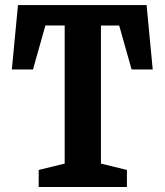

<svg xmlns="http://www.w3.org/2000/svg" viewBox="-20 -750 660 770"><path d="M135.2 -68.5 272 -101.8 239.4 -45.7V-659.3L274.5 -648.1L126 -647.7L165.1 -658.4L112.2 -471.3H27.5L52.1 -729.6H567.9L592.5 -471.3H507.8L454.9 -658.4L494 -647.7H361.1L384.8 -658.5V-45.7L352.2 -101.8L489 -68.5V0H135.2Z"/></svg>

Font: Monaspace Xenon Var
Style: Regular
Weight: 400
Designer: Riley Cran and the Lettermatic Team
Version: Version 1.000 (Monaspace Xenon Var)